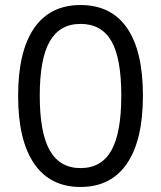

<svg xmlns="http://www.w3.org/2000/svg" viewBox="-20 -734 640 763"><path d="M300 9Q179 9 115.5 -84Q52 -177 52 -353Q52 -530 115.5 -622Q179 -714 300 -714Q422 -714 485 -622.5Q548 -531 548 -354Q548 -177 484.5 -84Q421 9 300 9ZM300 -66Q383 -66 422.5 -136Q462 -206 462 -354Q462 -503 422.5 -571Q383 -639 300 -639Q218 -639 178 -570Q138 -501 138 -354Q138 -206 178 -136Q218 -66 300 -66Z"/></svg>

Font: Chiron GoRound TC N
Style: Regular
Weight: 350
Designer: Ryoko NISHIZUKA 西塚涼子 (kana, bopomofo & ideographs); Paul D. Hunt (Latin, Greek & Cyrillic); Sandoll Communications 산돌커뮤니
Foundry: Adobe
Version: Version 1.000;hotconv 1.1.1;makeotfexe 2.6.0